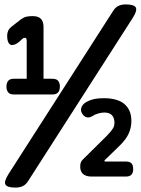

<svg xmlns="http://www.w3.org/2000/svg" viewBox="-20 -800 640 870"><path d="M50.4 50Q13 50 4.9 36.5Q-3.2 23.1 18.4 -11L492.3 -750Q503.1 -767.2 517.2 -773.6Q531.4 -780 549.6 -780Q587 -780 595.1 -766.5Q603.2 -753.1 581.6 -719L107.7 20Q96.9 37.2 82.8 43.6Q68.6 50 50.4 50ZM101 -404.7V-613.6Q101 -621.3 99.1 -625.1Q97.3 -629 93.6 -629Q91.6 -629 88 -627.8Q84.5 -626.7 81.5 -624L67.4 -611Q57.3 -602.6 49.1 -599.2Q40.8 -595.9 34.4 -595.9Q24.3 -595.9 18.4 -606.7Q12.5 -617.5 12.5 -639.1Q12.5 -650.1 17 -660.4Q21.6 -670.7 31 -678.1L75.1 -712.6Q88.6 -722 100.4 -724.5Q112.1 -727 127.9 -727Q153.4 -727 165.3 -714.7Q177.2 -702.5 177.2 -677.7V-404.7ZM41.5 -372Q25 -372 17.1 -381.5Q9.2 -390.9 9.2 -407.7Q9.2 -424.2 17.1 -433.7Q25 -443.1 41.5 -443.1H218Q235.5 -443.1 243.4 -433.7Q251.3 -424.2 251.3 -407.7Q251.3 -390.9 243.4 -381.5Q235.5 -372 218 -372ZM394 0Q370.4 0 356.9 -11.1Q343.4 -22.2 343.4 -45.8Q343.4 -55.2 345.9 -62.9Q348.4 -70.6 354.8 -76.6L464.9 -185.6Q474.6 -195.3 481.2 -203.4Q487.8 -211.5 491.8 -218.2Q495.9 -224.9 497.3 -231.3Q498.7 -237.6 498.7 -243.4Q498.7 -255.3 495.6 -263.9Q492.5 -272.5 487.1 -278.3Q481.7 -284.1 472.8 -287.1Q463.9 -290.1 453 -290.1Q440.5 -290.1 425.8 -286.1Q411.1 -282.1 399.4 -274.4Q385.3 -265.3 372.8 -268.6Q360.4 -272 353 -284.4Q344.2 -297.9 348.2 -310.8Q352.3 -323.8 363.4 -332.6Q376 -341.9 396.3 -348.4Q416.7 -355 452.6 -355Q480.1 -355 503 -348.9Q525.9 -342.9 541.8 -330.2Q557.6 -317.5 566.5 -298.1Q575.3 -278.8 575.3 -251.5Q575.3 -221.5 563.1 -194.7Q550.9 -168 523.5 -141.3L453.9 -73.6Q452.6 -72.3 453.6 -70.2Q454.6 -68 457.8 -68H551.3Q567.8 -68 575.7 -59.8Q583.6 -51.5 583.6 -34Q583.6 -17.5 575.7 -8.8Q567.8 0 551.3 0Z"/></svg>

Font: Maple Mono
Style: Regular
Weight: 400
Monospace: yes
Designer: subframe7536
Version: Version 7.300